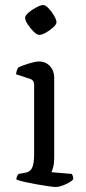

<svg xmlns="http://www.w3.org/2000/svg" viewBox="-20 -745 342 765"><path d="M202 0Q194 0 173 -3Q152 -6 126.5 -10.5Q101 -15 78.5 -20Q56 -25 45 -30Q45 -36 48 -42.5Q51 -49 54 -52L81 -57Q98 -59 107 -74.5Q116 -90 116 -132V-407Q116 -426 99 -431L44 -449Q45 -459 48 -466.5Q51 -474 54 -477Q69 -484 95 -492Q121 -500 135 -500Q162 -500 179 -481.5Q196 -463 196 -436V-115Q196 -94 192 -79.5Q188 -65 185 -59L266 -52Q272 -43 272 -31Q263 -20 240 -10Q217 0 202 0ZM136 -606Q127 -606 114 -619Q101 -632 90.5 -648Q80 -664 80 -674Q80 -683 94 -695Q108 -707 125.5 -716Q143 -725 152 -725Q161 -725 173.5 -712Q186 -699 195.5 -682.5Q205 -666 205 -656Q205 -648 192 -636Q179 -624 163 -615Q147 -606 136 -606Z"/></svg>

Font: Texturina Light
Style: Regular
Weight: 300
Designer: Guillermo Torres Carreño
Foundry: Omnibus-Type
Version: Version 1.002; ttfautohint (v1.8.3)